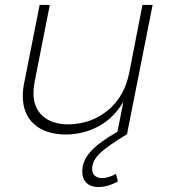

<svg xmlns="http://www.w3.org/2000/svg" viewBox="-20 -541 690 775"><path d="M352 141Q352 159 363 168.5Q374 178 391 178Q417 178 448 161L456 191Q416 214 377 214Q347 214 329.5 197.5Q312 181 312 151Q312 108 346 70.5Q380 33 454 -9L478 -130Q441 -67 382 -33.5Q323 0 249 2Q165 2 118.5 -39Q72 -80 72 -154Q72 -180 78 -208L140 -521H181L120 -212Q115 -185 115 -166Q115 -106 152.5 -72.5Q190 -39 258 -39Q350 -41 416.5 -96.5Q483 -152 502 -249L555 -521H596L493 -1L494 0Q417 46 384.5 76.5Q352 107 352 141Z"/></svg>

Font: Gontserrat ExtraLight
Style: Italic
Weight: 275
Italic angle: -11.3°
Designer: Julieta Ulanovsky
Foundry: Julieta Ulanovsky
Version: Version 6.001